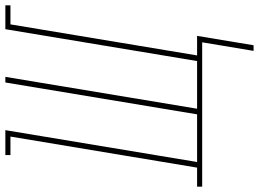

<svg xmlns="http://www.w3.org/2000/svg" viewBox="-179 -630 967 717"><g transform="rotate(-90 304.5 -271.5)"><path d="M473 192 505 0H-34V-19H37L153 -716H84V-735H177L58 -19H236L355 -735H376L257 -19H435L554 -735H643V-716H572L456 -19H529L494 192Z"/></g></svg>

Font: Iosevka Slab ThExObl
Style: Regular
Weight: 100
Width: 7
Italic angle: -9°
Monospace: yes
Designer: Belleve Invis
Foundry: Belleve Invis
Version: Version 11.1.1; ttfautohint (v1.8.3)